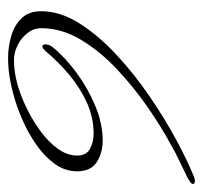

<svg xmlns="http://www.w3.org/2000/svg" viewBox="-34 -430 514 487"><g transform="rotate(90 223.5 -186.0)"><path d="M126 51Q100 51 72.5 43.5Q45 36 26.5 17.5Q8 -1 8 -33Q8 -81 38.5 -129.5Q69 -178 118 -223.5Q167 -269 224 -308Q281 -347 335 -376Q389 -405 429 -421Q435 -423 438 -423Q440 -423 443 -422Q446 -421 446 -418Q446 -414 440.5 -410.5Q435 -407 432 -405Q410 -394 387.5 -383.5Q365 -373 343 -360Q302 -338 252 -303.5Q202 -269 156 -226Q110 -183 80.5 -134Q51 -85 51 -33Q51 -14 63.5 2Q76 18 94.5 27Q113 36 131 36Q152 36 173 32Q194 28 213 21Q234 14 261.5 0Q289 -14 314.5 -33Q340 -52 357 -75.5Q374 -99 374 -124Q374 -148 356.5 -157Q339 -166 319 -166Q277 -166 239 -148.5Q201 -131 168.5 -103.5Q136 -76 110 -45Q108 -43 104.5 -39.5Q101 -36 97 -36Q94 -36 93 -39Q92 -42 92 -44Q92 -53 99 -62Q125 -94 164.5 -123Q204 -152 249 -170.5Q294 -189 336 -189Q367 -189 390.5 -174Q414 -159 414 -124Q414 -93 394.5 -66.5Q375 -40 345 -19.5Q315 1 282.5 15Q250 29 224 36Q200 43 175.5 47Q151 51 126 51Z"/></g></svg>

Font: Bonheur Royale
Style: Regular
Weight: 400
Designer: Robert E. Leuschke
Foundry: Robert E. Leuschke
Version: Version 1.010; ttfautohint (v1.8.3)